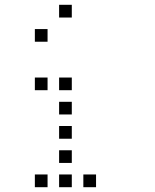

<svg xmlns="http://www.w3.org/2000/svg" viewBox="-20 -796 640 792"><path d="M224.8 -776.2Q223.8 -776.2 223.8 -776.2Q223.8 -776.2 223.8 -775.2V-724.8Q223.8 -723.8 223.8 -723.8Q223.8 -723.8 224.8 -723.8H275.2Q276.2 -723.8 276.2 -723.8Q276.2 -723.8 276.2 -724.8V-775.2Q276.2 -776.2 276.2 -776.2Q276.2 -776.2 275.2 -776.2ZM124.8 -676.2Q123.8 -676.2 123.8 -676.2Q123.8 -676.2 123.8 -675.2V-624.8Q123.8 -623.8 123.8 -623.8Q123.8 -623.8 124.8 -623.8H175.2Q176.2 -623.8 176.2 -623.8Q176.2 -623.8 176.2 -624.8V-675.2Q176.2 -676.2 176.2 -676.2Q176.2 -676.2 175.2 -676.2ZM124.8 -476.2Q123.8 -476.2 123.8 -476.2Q123.8 -476.2 123.8 -475.2V-424.8Q123.8 -423.8 123.8 -423.8Q123.8 -423.8 124.8 -423.8H175.2Q176.2 -423.8 176.2 -423.8Q176.2 -423.8 176.2 -424.8V-475.2Q176.2 -476.2 176.2 -476.2Q176.2 -476.2 175.2 -476.2ZM224.8 -476.2Q223.8 -476.2 223.8 -476.2Q223.8 -476.2 223.8 -475.2V-424.8Q223.8 -423.8 223.8 -423.8Q223.8 -423.8 224.8 -423.8H275.2Q276.2 -423.8 276.2 -423.8Q276.2 -423.8 276.2 -424.8V-475.2Q276.2 -476.2 276.2 -476.2Q276.2 -476.2 275.2 -476.2ZM224.8 -376.2Q223.8 -376.2 223.8 -376.2Q223.8 -376.2 223.8 -375.2V-324.8Q223.8 -323.8 223.8 -323.8Q223.8 -323.8 224.8 -323.8H275.2Q276.2 -323.8 276.2 -323.8Q276.2 -323.8 276.2 -324.8V-375.2Q276.2 -376.2 276.2 -376.2Q276.2 -376.2 275.2 -376.2ZM224.8 -276.2Q223.8 -276.2 223.8 -276.2Q223.8 -276.2 223.8 -275.2V-224.8Q223.8 -223.8 223.8 -223.8Q223.8 -223.8 224.8 -223.8H275.2Q276.2 -223.8 276.2 -223.8Q276.2 -223.8 276.2 -224.8V-275.2Q276.2 -276.2 276.2 -276.2Q276.2 -276.2 275.2 -276.2ZM224.8 -176.2Q223.8 -176.2 223.8 -176.2Q223.8 -176.2 223.8 -175.2V-124.8Q223.8 -123.8 223.8 -123.8Q223.8 -123.8 224.8 -123.8H275.2Q276.2 -123.8 276.2 -123.8Q276.2 -123.8 276.2 -124.8V-175.2Q276.2 -176.2 276.2 -176.2Q276.2 -176.2 275.2 -176.2ZM124.8 -76.2Q123.8 -76.2 123.8 -76.2Q123.8 -76.2 123.8 -75.2V-24.8Q123.8 -23.8 123.8 -23.8Q123.8 -23.8 124.8 -23.8H175.2Q176.2 -23.8 176.2 -23.8Q176.2 -23.8 176.2 -24.8V-75.2Q176.2 -76.2 176.2 -76.2Q176.2 -76.2 175.2 -76.2ZM224.8 -76.2Q223.8 -76.2 223.8 -76.2Q223.8 -76.2 223.8 -75.2V-24.8Q223.8 -23.8 223.8 -23.8Q223.8 -23.8 224.8 -23.8H275.2Q276.2 -23.8 276.2 -23.8Q276.2 -23.8 276.2 -24.8V-75.2Q276.2 -76.2 276.2 -76.2Q276.2 -76.2 275.2 -76.2ZM324.8 -76.2Q323.8 -76.2 323.8 -76.2Q323.8 -76.2 323.8 -75.2V-24.8Q323.8 -23.8 323.8 -23.8Q323.8 -23.8 324.8 -23.8H375.2Q376.2 -23.8 376.2 -23.8Q376.2 -23.8 376.2 -24.8V-75.2Q376.2 -76.2 376.2 -76.2Q376.2 -76.2 375.2 -76.2Z"/></svg>

Font: Doto Black
Style: Regular
Weight: 900
Monospace: yes
Version: Version 1.000